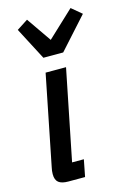

<svg xmlns="http://www.w3.org/2000/svg" viewBox="-119 -841 605 899"><g transform="rotate(-15 183.0 -391.0)"><path d="M97 0Q65 0 50 -12Q35 -24 35 -52Q35 -68 39 -85L126 -520H225L137 -82H194L178 0ZM134 -590 52 -747 106 -782 189 -662 317 -782 366 -741 230 -590Z"/></g></svg>

Font: IBM Plex Sans Cond Medm
Style: Italic
Weight: 500
Width: 3
Italic angle: -11°
Designer: Mike Abbink, Paul van der Laan, Pieter van Rosmalen
Foundry: Bold Monday
Version: Version 1.3